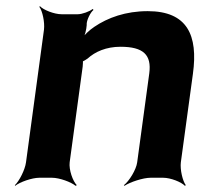

<svg xmlns="http://www.w3.org/2000/svg" viewBox="-20 -574 650 620"><path d="M369 -423C443 -423 470 -397 462 -337L423 -50C420 -26 397 11 380 24L382 26C400 14 442 0 466 0H507C531 0 566 14 577 26L580 24C570 11 561 -26 564 -50L603 -336C620 -460 585 -538 457 -538C386 -538 328 -517 284 -487C269 -477 251 -460 245 -450L248 -448C254 -459 259 -478 260 -493V-498C261 -511 272 -534 282 -542L279 -545C270 -537 245 -528 231 -528H179C155 -528 120 -542 109 -554L107 -552C117 -539 125 -502 122 -478L64 -50C61 -26 42 11 28 24L29 26C44 14 83 0 107 0H148C172 0 210 14 224 26L228 24C215 11 202 -26 205 -50L247 -359C247 -362 249 -378 247 -379L244 -375C246 -374 261 -383 263 -385C287 -407 323 -423 369 -423Z"/></svg>

Font: Asimov
Style: EdgeWideIt
Weight: 500
Designer: Google
Version: Version 2.000980: 2014